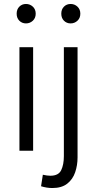

<svg xmlns="http://www.w3.org/2000/svg" viewBox="-20 -760 488 968"><path d="M78 0V-522H147V0ZM111 -642Q91 -642 77.5 -655.5Q64 -669 64 -691Q64 -713 77.5 -726.5Q91 -740 111 -740Q131 -740 145.5 -726.5Q160 -713 160 -691Q160 -669 145.5 -655.5Q131 -642 111 -642ZM244 188Q216 188 187 179L196 121Q218 126 234 126Q275 126 288.5 98Q302 70 302 27V-522H371V34Q371 73 359 108.5Q347 144 319 166Q291 188 244 188ZM336 -642Q316 -642 302.5 -655.5Q289 -669 289 -691Q289 -713 302.5 -726.5Q316 -740 336 -740Q356 -740 370.5 -726.5Q385 -713 385 -691Q385 -669 370.5 -655.5Q356 -642 336 -642Z"/></svg>

Font: Ubuntu Sans Condensed
Style: Regular
Weight: 400
Width: 3
Designer: Dalton Maag Ltd
Foundry: Dalton Maag Ltd
Version: Version 1.006; ttfautohint (v1.8.4.7-5d5b)